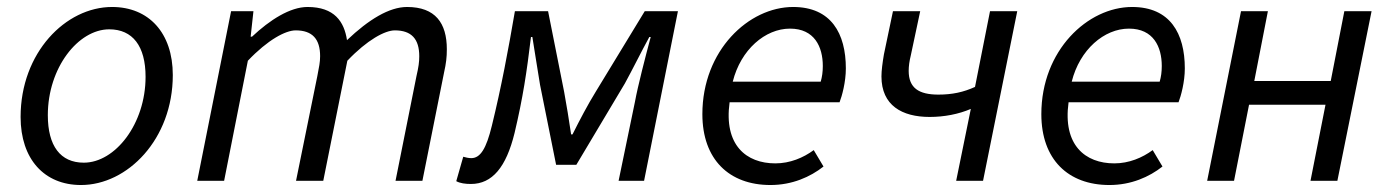

<svg xmlns="http://www.w3.org/2000/svg" viewBox="-20 -518 3981 550"><path d="M212 12C345 12 475 -119 475 -303C475 -424 406 -498 301 -498C168 -498 39 -367 39 -183C39 -62 107 12 212 12ZM220 -52C153 -52 117 -100 117 -188C117 -324 204 -434 293 -434C360 -434 397 -386 397 -298C397 -163 310 -52 220 -52Z M545 0H622L690 -344C747 -404 798 -431 827 -431C875 -431 897 -406 897 -357C897 -340 894 -326 889 -300L828 0H906L975 -344C1032 -404 1083 -431 1111 -431C1159 -431 1181 -406 1181 -357C1181 -340 1179 -326 1173 -300L1113 0H1190L1252 -310C1258 -337 1260 -354 1260 -377C1260 -452 1227 -498 1146 -498C1095 -498 1036 -462 974 -403C966 -456 938 -498 861 -498C811 -498 753 -461 702 -413H698L706 -486H642Z M1329 9C1390 9 1430 -39 1454 -137C1478 -238 1489 -312 1501 -412H1505C1513 -365 1519 -321 1527 -275L1573 -46H1631L1770 -279C1793 -321 1816 -368 1840 -412H1844C1829 -356 1807 -271 1799 -227L1752 0H1825L1922 -486H1827L1687 -256C1663 -217 1641 -175 1620 -133H1616C1610 -174 1603 -217 1596 -255L1550 -486H1455C1436 -375 1416 -268 1389 -158C1373 -92 1356 -65 1330 -65C1322 -65 1314 -67 1307 -69L1287 1C1298 7 1313 9 1329 9Z M2187 12C2249 12 2301 -11 2339 -41L2311 -88C2281 -66 2243 -50 2201 -50C2118 -50 2053 -102 2070 -225H2385C2392 -243 2403 -283 2403 -322C2403 -422 2361 -498 2252 -498C2125 -498 1992 -374 1992 -191C1992 -61 2069 12 2187 12ZM2079 -284C2102 -376 2172 -436 2243 -436C2313 -436 2337 -384 2337 -329C2337 -312 2335 -298 2331 -284Z M2719 0H2796L2894 -486H2816L2773 -269C2740 -254 2708 -247 2668 -247C2612 -247 2583 -266 2583 -315C2583 -328 2585 -343 2589 -359L2616 -486H2538L2512 -362C2508 -338 2505 -316 2505 -299C2505 -216 2564 -183 2643 -183C2685 -183 2726 -191 2761 -206Z M3158 12C3220 12 3272 -11 3310 -41L3282 -88C3252 -66 3214 -50 3172 -50C3089 -50 3024 -102 3041 -225H3356C3363 -243 3374 -283 3374 -322C3374 -422 3332 -498 3223 -498C3096 -498 2963 -374 2963 -191C2963 -61 3040 12 3158 12ZM3050 -284C3073 -376 3143 -436 3214 -436C3284 -436 3308 -384 3308 -329C3308 -312 3306 -298 3302 -284Z M3438 0H3515L3558 -218H3777L3734 0H3811L3909 -486H3831L3792 -286H3573L3612 -486H3535Z"/></svg>

Font: Source Sans Pro
Style: Italic
Weight: 400
Italic angle: -11°
Designer: Paul D. Hunt
Foundry: Adobe Systems Incorporated
Version: Version 3.006;hotconv 1.0.111;makeotfexe 2.5.65597